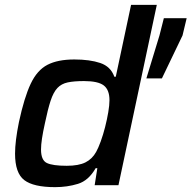

<svg xmlns="http://www.w3.org/2000/svg" viewBox="-20 -763 789 791"><path d="M207 8Q118 8 80 -21Q42 -50 42 -130Q42 -181 58 -260Q80 -362 106.5 -418Q133 -474 175.5 -496Q218 -518 286 -518Q350 -518 393 -503.5Q436 -489 451 -447H457L520 -743H626L468 0H370L381 -70H374Q345 -19 301 -5.5Q257 8 207 8ZM255 -80Q304 -80 332 -94Q360 -108 376 -137Q385 -153 395 -180.5Q405 -208 413 -239.5Q421 -271 426 -300.5Q431 -330 431 -350Q431 -393 407.5 -411Q384 -429 326 -429Q285 -429 259 -423.5Q233 -418 216.5 -400.5Q200 -383 188.5 -348Q177 -313 165 -255Q157 -219 153 -192.5Q149 -166 149 -147Q149 -103 173 -91.5Q197 -80 255 -80ZM583 -440 637 -617 655 -688H749L732 -617L647 -440Z"/></svg>

Font: Saira Medium
Style: Italic
Weight: 500
Italic angle: -12°
Designer: Hector Gatti with collaboration of the Omnibus-Type team
Foundry: Omnibus-Type
Version: Version 1.100; ttfautohint (v1.8.3)